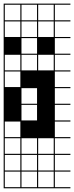

<svg xmlns="http://www.w3.org/2000/svg" viewBox="-20 -747 404 1046"><path d="M363.6 278.8H0V187.9H6.1V272.7H90.9V187.9H97V272.7H181.8V187.9H187.9V272.7H272.7V187.9H0V-727.3H363.6V-721.2H278.8V-636.4H363.6V-630.3H278.8V-545.5H363.6V-539.4H278.8V-454.5H363.6V-448.5H278.8V-363.6H363.6V-357.6H278.8V-272.7H363.6V-266.7H278.8V-181.8H363.6V-175.8H278.8V-90.9H363.6V-84.8H278.8V0H363.6V6.1H278.8V90.9H363.6V97H278.8V181.8H363.6V187.9H278.8V272.7H363.6ZM97 -636.4H181.8V-721.2H97ZM187.9 -636.4H272.7V-721.2H187.9ZM6.1 -636.4H90.9V-721.2H6.1ZM187.9 -545.5H272.7V-630.3H187.9ZM97 -545.5H181.8V-630.3H97ZM6.1 -545.5H90.9V-630.3H6.1ZM187.9 -454.5H272.7V-539.4H187.9ZM97 -454.5H181.8V-539.4H97ZM6.1 -454.5H90.9V-539.4H6.1ZM187.9 -363.6H272.7V-448.5H187.9ZM6.1 -363.6H90.9V-448.5H6.1ZM97 -363.6H181.8V-448.5H97ZM6.1 -272.7H90.9V-357.6H6.1ZM97 -181.8H181.8V-266.7H97ZM97 -90.9H181.8V-175.8H97ZM6.1 0H90.9V-84.8H6.1ZM97 90.9H181.8V6.1H97ZM187.9 90.9H272.7V6.1H187.9ZM6.1 90.9H90.9V6.1H6.1ZM97 181.8H181.8V97H97ZM6.1 181.8H90.9V97H6.1ZM272.7 97H187.9V181.8H272.7ZM0 -545.5H90.9V-454.5H0ZM181.8 -545.5H272.7V-454.5H181.8Z"/></svg>

Font: Micro 5 Charted
Style: Regular
Weight: 400
Designer: Sarah Cadigan-Fried
Version: Version 1.000; ttfautohint (v1.8.4.7-5d5b)